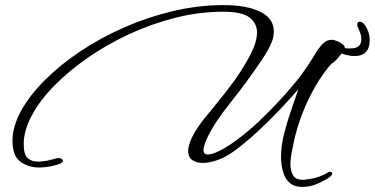

<svg xmlns="http://www.w3.org/2000/svg" viewBox="-20 -626 1470 753"><path d="M1164 107Q1136 107 1119 93.5Q1102 80 1094.5 60.5Q1087 41 1084.5 22Q1082 3 1082 -8Q1082 -51 1093 -96.5Q1104 -142 1119.5 -187Q1135 -232 1148 -270L1150 -276Q1119 -240 1076 -194.5Q1033 -149 986 -106Q939 -63 896 -32Q866 -10 833.5 1.5Q801 13 775 13Q751 13 734.5 2Q718 -9 718 -34Q718 -54 731.5 -84Q745 -114 775 -153Q794 -177 829.5 -220Q865 -263 901 -312Q936 -362 962 -411.5Q988 -461 988 -499Q988 -534 959 -557Q930 -580 855 -580Q762 -580 668.5 -556.5Q575 -533 487.5 -492.5Q400 -452 325 -400Q250 -348 193 -290Q136 -232 104.5 -173Q73 -114 73 -61Q73 -19 89 -5.5Q105 8 129 8Q138 8 147 6.5Q156 5 166 4Q175 2 184.5 -0.5Q194 -3 201 -5Q204 -6 209 -6Q219 -6 223 -2Q227 2 227 4Q227 10 216 16Q197 23 175.5 27Q154 31 134 31Q92 31 60.5 8.5Q29 -14 29 -74Q29 -130 62.5 -191Q96 -252 155.5 -311.5Q215 -371 294 -424Q373 -477 466 -518Q559 -559 658.5 -582.5Q758 -606 857 -606Q947 -606 1000.5 -580Q1054 -554 1054 -502Q1054 -484 1047 -464Q1034 -431 1005.5 -389Q977 -347 945 -303Q913 -260 881.5 -220.5Q850 -181 831 -152Q803 -109 790.5 -80.5Q778 -52 778 -37Q778 -20 795 -20Q817 -20 859.5 -44.5Q902 -69 954 -113Q969 -125 997.5 -152Q1026 -179 1062 -216.5Q1098 -254 1134 -297.5Q1170 -341 1199 -387Q1205 -396 1210 -404.5Q1215 -413 1219 -420Q1224 -428 1229 -434Q1234 -440 1238 -446Q1247 -457 1257.5 -463.5Q1268 -470 1282 -470Q1290 -470 1303 -464.5Q1316 -459 1325.5 -451Q1335 -443 1331 -435Q1327 -426 1317.5 -413.5Q1308 -401 1298 -390.5Q1288 -380 1281 -377Q1248 -341 1218 -289.5Q1188 -238 1165.5 -180Q1143 -122 1131 -63Q1130 -57 1128 -48Q1126 -39 1124 -28Q1122 -17 1120.5 -5Q1119 7 1119 18Q1119 43 1129 61Q1139 79 1167 79Q1170 79 1173 79Q1176 79 1180 78Q1212 74 1232.5 66.5Q1253 59 1263 52Q1268 48 1275 48Q1281 48 1283 52V54Q1283 57 1279.5 62Q1276 67 1267 73Q1243 87 1219 97Q1195 107 1164 107ZM1369 -406Q1356 -406 1338.5 -410.5Q1321 -415 1310 -420Q1300 -425 1300 -436Q1300 -445 1309 -442Q1329 -436 1351 -436Q1357 -436 1362.5 -436.5Q1368 -437 1372 -438Q1397 -444 1397 -473Q1397 -486 1391.5 -500Q1386 -514 1383 -521Q1382 -522 1382 -524Q1380 -527 1381 -526V-528Q1381 -541 1391 -541Q1405 -541 1417.5 -517.5Q1430 -494 1430 -469Q1430 -406 1369 -406Z"/></svg>

Font: WindSong Medium
Style: Regular
Weight: 500
Designer: Robert E. Leuschke
Foundry: Robert E. Leuschke
Version: Version 1.010; ttfautohint (v1.8.3)